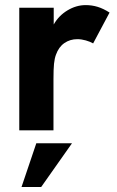

<svg xmlns="http://www.w3.org/2000/svg" viewBox="-20 -524 472 772"><path d="M57.5 -493H196V-425.5Q216 -461 251.2 -482.2Q286.5 -503.5 324.5 -503.5Q349.5 -503.5 372.5 -496.5Q395.5 -489.5 420.5 -473.5L354.5 -349.5Q342.5 -356.5 325 -361.5Q307.5 -366.5 291 -366.5Q261.5 -366.5 238.8 -350.8Q216 -335 205 -304Q199.5 -289.5 197.2 -267.8Q195 -246 195 -205.5V0H57.5ZM126 52H269.5L145.5 228H66.5Z"/></svg>

Font: HK Grotesk ExtraBold
Style: Regular
Weight: 800
Designer: Alfredo Marco Pradil
Foundry: Hanken Design Co.
Version: Version 3.001